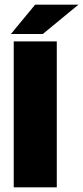

<svg xmlns="http://www.w3.org/2000/svg" viewBox="-20 -805 357 825"><path d="M224 -627V0H39V-627ZM131 -785H317L164 -659H27Z"/></svg>

Font: Blinker ExtraBold
Style: Regular
Weight: 800
Designer: Juergen Huber
Foundry: supertype
Version: Version 1.017;hotconv 1.0.117;makeotfexe 2.5.65602